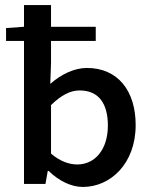

<svg xmlns="http://www.w3.org/2000/svg" viewBox="-20 -728 595 760"><path d="M324 -459C273 -459 221 -433 179 -396L182 -479V-566H359V-622H182V-708H75V-622L4 -617V-566H75V0H160L169 -51H173C214 -11 263 12 308 12C417 12 517 -80 517 -233C517 -368 447 -459 324 -459ZM286 -77C256 -77 219 -88 182 -120V-312C222 -351 258 -370 295 -370C374 -370 407 -314 407 -231C407 -135 355 -77 286 -77Z"/></svg>

Font: Cambridge Sans Medium
Style: Regular
Weight: 500
Version: Version 2.020;PS 002.020;hotconv 1.0.88;makeotf.lib2.5.64775